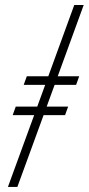

<svg xmlns="http://www.w3.org/2000/svg" viewBox="-20 -735 349 755"><path d="M11.2 0 114.3 -282.2H29.8L42 -315.9H126.5L157.7 -401.4H73.2L85.4 -435.1H169.9L272 -715.3H309.1L207 -435.1H291.5L279.3 -401.4H194.8L163.6 -315.9H248L235.8 -282.2H151.4L48.3 0Z"/></svg>

Font: Elstob ExtraLight
Style: Italic
Weight: 200
Italic angle: -20°
Designer: Peter S. Baker
Version: Version 1.015